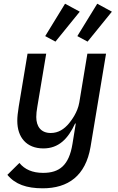

<svg xmlns="http://www.w3.org/2000/svg" viewBox="-20 -806 640 1038"><path d="M210.9 212C348 212 442.8 144.9 469.5 -12.1L553.3 -516H452.4L408.7 -252.1C399.9 -198.9 366.1 -155.2 353.7 -139.9C326.7 -107.2 295.1 -87 254.3 -87C200.3 -87 176.1 -123.6 176.1 -173.3C176.1 -189.3 177.9 -207.7 181.8 -229L229.8 -516H128.9L81.3 -230.1C76 -196 73.5 -174.4 73.5 -152.7C73.5 -63.2 123.6 -3.6 214.5 -3.6C297.2 -3.6 347.7 -55.4 386 -138.1H389.6L371.8 -28.1C353 88.4 300.8 128.6 213.1 128.6C155.5 128.6 113.6 110.1 84.9 74.9L19.9 139.2C61.8 190.3 123.6 212 210.9 212ZM224.4 -610.8 279.8 -581 411.2 -742.9 331.7 -785.9ZM398.1 -610.8 453.5 -581 584.9 -742.9 505.7 -785.9Z"/></svg>

Font: Margiela Mono Italic Medium It
Style: Regular
Weight: 500
Designer: Mike Abbink, Paul van der Laan, Pieter van Rosmalen
Foundry: Bold Monday
Version: Version 2.003 2021